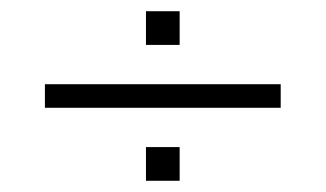

<svg xmlns="http://www.w3.org/2000/svg" viewBox="-20 -531 580 342"><path d="M60 -339V-381H480V-339ZM240 -451V-511H300V-451ZM240 -209V-269H300V-209Z"/></svg>

Font: Manrope ExtraLight
Style: Regular
Weight: 200
Designer: Mikhail Sharanda
Foundry: Mikhail Sharanda
Version: Version 4.505